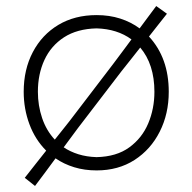

<svg xmlns="http://www.w3.org/2000/svg" viewBox="-20 -555 637 636"><path d="M96 61 62 34Q80.5 10.5 98 -11.8Q115.5 -34 133 -56Q96.5 -92.5 77.5 -143.5Q58.5 -194.5 58.5 -251Q58.5 -325 88.8 -382.5Q119 -440 173.2 -472.5Q227.5 -505 300 -505Q342.5 -505 378.2 -493.5Q414 -482 442.5 -461Q456 -479.5 469.8 -497.8Q483.5 -516 497.5 -535L533 -509.5Q518 -490.5 503.2 -471.8Q488.5 -453 473.5 -434Q539 -363 539 -251Q539 -178 509.2 -119Q479.5 -60 425.8 -25.2Q372 9.5 300 9.5Q260 9.5 225.8 -1Q191.5 -11.5 164 -30.5Q147.5 -8 130.8 14.5Q114 37 96 61ZM105.5 -251Q105.5 -205.5 119.5 -164Q133.5 -122.5 161.5 -92.5Q173.5 -107 185.2 -122.2Q197 -137.5 210 -153.5L354 -342Q370.5 -364 385.8 -384.5Q401 -405 415.5 -424.5Q368.5 -459 300 -461Q235.5 -459.5 192.2 -431.5Q149 -403.5 127.2 -356.5Q105.5 -309.5 105.5 -251ZM300 -34.5Q366 -36 408.2 -66.8Q450.5 -97.5 471 -146.2Q491.5 -195 491.5 -251Q491.5 -342 444.5 -397.5Q429.5 -378.5 414 -358.8Q398.5 -339 382 -318.5L238 -130.5Q214.5 -98 191 -67Q212.5 -52.5 239.8 -44Q267 -35.5 300 -34.5Z"/></svg>

Font: Commissioner Loud ExtraLight
Style: Regular
Weight: 200
Designer: Kostas Bartsokas
Foundry: Kostas Bartsokas
Version: Version 1.000; ttfautohint (v1.8.3)